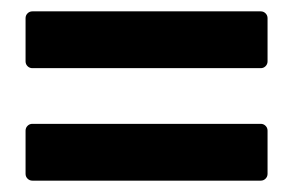

<svg xmlns="http://www.w3.org/2000/svg" viewBox="-20 -473 531 338"><path d="M37 -453H439Q444 -453 447.5 -449.5Q451 -446 451 -441V-365Q451 -360 447.5 -356.5Q444 -353 439 -353H37Q32 -353 28.5 -356.5Q25 -360 25 -365V-441Q25 -446 28.5 -449.5Q32 -453 37 -453ZM37 -255H439Q444 -255 447.5 -251.5Q451 -248 451 -243V-167Q451 -162 447.5 -158.5Q444 -155 439 -155H37Q32 -155 28.5 -158.5Q25 -162 25 -167V-243Q25 -248 28.5 -251.5Q32 -255 37 -255Z"/></svg>

Font: Barlow SemiBold
Style: Regular
Weight: 600
Designer: Jeremy Tribby
Foundry: Tribby Type
Version: Version 1.422